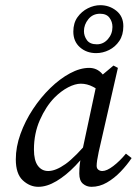

<svg xmlns="http://www.w3.org/2000/svg" viewBox="-20 -710 528 741"><path d="M128 11Q95 11 68 -14Q41 -39 41 -95Q41 -143 59 -193Q77 -243 107 -288.5Q137 -334 174 -370Q211 -406 250 -427Q289 -448 324 -448Q354 -448 374 -425.5Q394 -403 412 -371L379 -348Q362 -363 339 -375Q316 -387 292 -387Q270 -387 243 -373Q216 -359 190 -333Q157 -299 134 -247Q111 -195 111 -133Q111 -91 126 -70.5Q141 -50 166 -50Q195 -50 233 -77Q271 -104 332 -177L340 -157Q308 -109 271.5 -71Q235 -33 198 -11Q161 11 128 11ZM333 11Q314 11 300 -1Q286 -13 286 -40Q286 -60 288 -77Q290 -94 295 -116L357 -406L418 -457L435 -448L361 -124Q353 -87 353 -70Q353 -60 359.5 -55Q366 -50 375 -50Q392 -50 417 -69Q442 -88 466 -117L488 -100Q470 -73 445.5 -47.5Q421 -22 392.5 -5.5Q364 11 333 11ZM351 -505Q314 -505 288.5 -527.5Q263 -550 263 -588Q263 -621 279 -643.5Q295 -666 319 -678Q343 -690 367 -690Q402 -690 429 -668.5Q456 -647 456 -609Q456 -575 440.5 -552Q425 -529 401 -517Q377 -505 351 -505ZM354 -539Q379 -539 396.5 -559Q414 -579 414 -606Q414 -626 402.5 -641.5Q391 -657 366 -657Q338 -657 321 -636Q304 -615 304 -590Q304 -571 315.5 -555Q327 -539 354 -539Z"/></svg>

Font: Lisu Bosa ExtraLight
Style: Italic
Weight: 200
Italic angle: -19°
Designer: David Morse, Annie Olsen, Victor Gaultney, Frank Grießhammer (Latin)
Foundry: SIL International
Version: Version 2.000